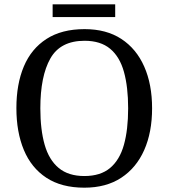

<svg xmlns="http://www.w3.org/2000/svg" viewBox="-20 -860 782 890"><path d="M371 10Q265 10 195 -36Q125 -82 90.5 -165Q56 -248 56 -359Q56 -470 90.5 -552Q125 -634 195.5 -679.5Q266 -725 372 -725Q473 -725 542.5 -679.5Q612 -634 648.5 -551.5Q685 -469 685 -358Q685 -247 648.5 -164.5Q612 -82 542 -36Q472 10 371 10ZM371 -44Q446 -44 490.5 -81.5Q535 -119 554.5 -189Q574 -259 574 -358Q574 -457 554.5 -527Q535 -597 490.5 -634Q446 -671 372 -671Q260 -671 213.5 -589Q167 -507 167 -358Q167 -259 187 -189Q207 -119 252 -81.5Q297 -44 371 -44ZM224 -781V-840H514V-781Z"/></svg>

Font: Noto Serif Thai
Style: Regular
Weight: 400
Designer: Monotype Design Team
Foundry: Monotype Imaging Inc.
Version: Version 2.001